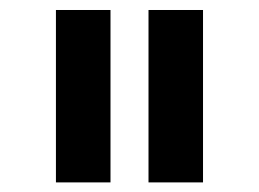

<svg xmlns="http://www.w3.org/2000/svg" viewBox="-20 -787 529 392"><path d="M94.2 -414.6V-766.6H205.6V-414.6ZM283.2 -414.6V-766.6H394.5V-414.6Z"/></svg>

Font: Acari Sans Neue Black
Style: Regular
Weight: 900
Designer: Alfredo Marco Pradil
Foundry: Alfredo Marco Pradil
Version: Version 1.045;June 16, 2019;FontCreator 11.5.0.2425 64-bit; 